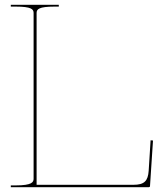

<svg xmlns="http://www.w3.org/2000/svg" viewBox="-20 -780 685 800"><path d="M25 -760V-752.5H45C111 -752.5 120 -741.5 120 -726V-35.5C120 -21 113.5 -7.5 45 -7.5H25V0H600C601.5 0 605 -1 605 -4.5L617.5 -194.5L607.5 -195.5L599.5 -68.5C596.5 -26 581.5 -10 536 -10H132.5V-726C132.5 -741.5 141.5 -752.5 207.5 -752.5H225V-760Z"/></svg>

Font: ZnikomitSC
Style: Regular
Weight: 100
Designer: gluk
Foundry: gluk
Version: Version 0.55